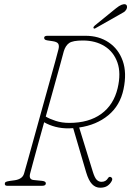

<svg xmlns="http://www.w3.org/2000/svg" viewBox="-20 -867 613 896"><path d="M501.5 -22.5Q493.5 -7.5 480.5 0.8Q467.5 9 447.5 9Q425.5 9 409.5 -7.8Q393.5 -24.5 382 -63L321.5 -269Q312 -268 302 -268Q268.5 -267.5 238.8 -275.2Q209 -283 186 -296.5Q170.5 -241.5 157 -192Q143.5 -142.5 133.8 -106.8Q124 -71 120.5 -57Q113.5 -29.5 136.5 -27L176.5 -23Q194 -21 194 -11.5Q194 0 177 0H13.5Q1.5 0 2.5 -10.5Q2.5 -15.5 7.2 -18Q12 -20.5 24.5 -22.5L50 -26Q66 -28.5 77.2 -36Q88.5 -43.5 92.5 -58Q97.5 -75 110 -119.8Q122.5 -164.5 139.2 -225Q156 -285.5 174.2 -351.5Q192.5 -417.5 209.2 -477.2Q226 -537 237.8 -580.2Q249.5 -623.5 253 -637.5Q257 -654 251.8 -662.8Q246.5 -671.5 227.5 -674.5L201 -678.5Q191.5 -680 188.8 -683.2Q186 -686.5 186 -691Q186.5 -700 201.5 -700H379Q441.5 -700 487.2 -669.2Q533 -638.5 552.8 -582.8Q572.5 -527 556.5 -451Q540.5 -374.5 485.2 -329Q430 -283.5 349.5 -272L413.5 -64.5Q422 -37 431.5 -27.8Q441 -18.5 453.5 -18.5Q474 -18.5 484 -35.5Q489.5 -45 498.5 -40Q507.5 -34 501.5 -22.5ZM277.5 -627Q273.5 -611 260.5 -564Q247.5 -517 229.8 -453.2Q212 -389.5 193.5 -323Q211.5 -312 240 -302.8Q268.5 -293.5 303.5 -293.5Q394.5 -293.5 452.5 -335.5Q510.5 -377.5 529 -455.5Q545.5 -525.5 528 -575.2Q510.5 -625 468 -651.5Q425.5 -678 366.5 -678Q319.5 -678 302.5 -666Q285.5 -654 277.5 -627ZM521 -828Q536.5 -840.5 547 -844.5Q557.5 -848.5 564 -847Q571 -845.5 572.5 -838.2Q574 -831 570 -823.5Q564.5 -814 556.8 -809.8Q549 -805.5 538 -799L425 -735Q419 -731.5 416.5 -736Q415 -738.5 417.2 -742Q419.5 -745.5 422.5 -748Z"/></svg>

Font: Fraunces144ptSuperSoftThinItalic
Style: Italic
Weight: 100
Italic angle: -16°
Version: Version 1.000;[0bf87f6ff]